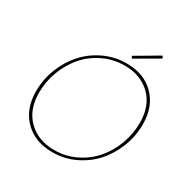

<svg xmlns="http://www.w3.org/2000/svg" viewBox="-193 -1032 1177 1207"><g transform="rotate(30 396.0 -428.5)"><path d="M752.9 -428.2Q752.9 -341.8 721.4 -262Q689.9 -182.1 636.5 -122.8Q583 -63.5 507.3 -27.8Q431.6 7.8 347.2 7.8Q219.7 7.8 143.3 -69.3Q66.9 -146.5 66.9 -273.9Q66.9 -359.9 98.4 -439.7Q129.9 -519.5 183.6 -579.1Q237.3 -638.7 313.5 -674.3Q389.6 -710 474.1 -710Q601.6 -710 677.2 -632.8Q752.9 -555.7 752.9 -428.2ZM87.9 -274.9Q87.9 -152.3 160.6 -81.1Q233.4 -9.8 350.1 -9.8Q430.2 -9.8 501.7 -43.7Q573.2 -77.6 623.5 -134.8Q673.8 -191.9 702.9 -268.6Q731.9 -345.2 731.9 -428.2Q731.9 -550.8 659.4 -621.3Q586.9 -691.9 470.2 -691.9Q389.2 -691.9 317.1 -657.5Q245.1 -623 195.3 -565.7Q145.5 -508.3 116.7 -432.4Q87.9 -356.4 87.9 -274.9ZM644 -865.2 653.8 -849.1 486.8 -752 477.1 -767.1Z"/></g></svg>

Font: SVN-Poppins Thin
Style: Italic
Weight: 100
Italic angle: -10°
Designer: Ninad Kale (Devanagari), Jonny Pinhorn (Latin)
Foundry: Indian Type Foundry
Version: Version 3.002 2017